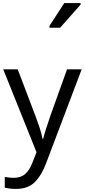

<svg xmlns="http://www.w3.org/2000/svg" viewBox="-20 -986 550 1246"><path d="M1 -536H95L211 -231Q226 -191 238 -154.5Q250 -118 256 -85H260Q266 -110 279 -150.5Q292 -191 306 -232L415 -536H510L279 74Q251 150 206.5 195Q162 240 84 240Q60 240 42 237.5Q24 235 11 232V162Q22 164 37.5 166Q53 168 70 168Q116 168 144.5 142Q173 116 189 73L217 2ZM301 -806V-818L397 -966H503V-956L370 -806Z"/></svg>

Font: Noto Sans Tifinagh Adrar
Style: Regular
Weight: 400
Designer: JamraPatel
Foundry: JamraPatel LLC
Version: Version 2.006; ttfautohint (v1.8.4.7-5d5b)